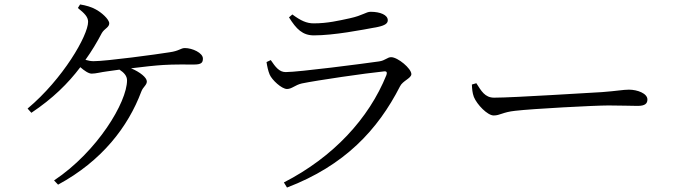

<svg xmlns="http://www.w3.org/2000/svg" viewBox="-20 -797 3040 863"><path d="M330 -761C360 -737 376 -721 376 -699C376 -638 263 -442 104 -309L121 -290C217 -354 286 -422 341 -495C358 -480 378 -466 392 -466C411 -466 435 -473 460 -476C475 -478 495 -481 517 -484C537 -471 551 -456 551 -436C551 -338 418 -116 223 14L241 33C439 -74 556 -228 615 -385C623 -407 640 -414 640 -431C640 -448 610 -473 569 -490C624 -497 681 -503 715 -505C761 -508 823 -507 853 -507C887 -507 892 -517 892 -534C892 -559 845 -581 811 -581C792 -581 786 -568 742 -562C687 -553 458 -522 401 -522C389 -522 378 -524 364 -528C392 -567 416 -607 438 -649C450 -669 471 -674 471 -692C471 -710 436 -742 408 -756C392 -765 366 -773 340 -777Z M1192 -462C1202 -438 1246 -397 1270 -397C1292 -397 1306 -415 1337 -422C1405 -436 1624 -468 1705 -476C1718 -478 1721 -472 1717 -460C1638 -264 1478 -91 1256 23L1270 46C1529 -53 1678 -213 1778 -409C1790 -434 1829 -445 1829 -464C1829 -489 1768 -540 1738 -540C1721 -540 1712 -525 1684 -521C1614 -511 1323 -473 1264 -473C1235 -473 1218 -496 1197 -527L1178 -518C1181 -498 1185 -479 1192 -462ZM1723 -706C1723 -730 1689 -744 1646 -744C1625 -744 1612 -728 1553 -715C1502 -704 1452 -692 1390 -692C1358 -692 1332 -704 1294 -732L1279 -719C1312 -666 1340 -638 1391 -638C1480 -638 1605 -662 1679 -676C1711 -683 1723 -692 1723 -706Z M2101 -417C2102 -397 2103 -380 2110 -361C2124 -327 2171 -278 2199 -278C2228 -278 2239 -293 2296 -299C2371 -308 2652 -323 2715 -323C2776 -323 2811 -321 2846 -321C2880 -321 2890 -332 2890 -350C2890 -377 2845 -394 2807 -394C2781 -394 2753 -388 2686 -383C2640 -381 2290 -358 2201 -358C2159 -358 2143 -389 2121 -423Z"/></svg>

Font: Noto Serif CJK JP
Style: Regular
Weight: 400
Designer: Ryoko NISHIZUKA 西塚涼子 (kana & ideographs); Frank Grießhammer (Latin, Greek & Cyrillic); Wenlong ZHANG 张文龙 (bopomofo); San
Foundry: Adobe Systems Incorporated
Version: Version 1.000;PS 1;hotconv 16.6.53;makeotf.lib2.5.65590